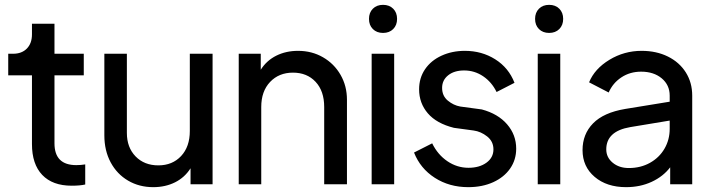

<svg xmlns="http://www.w3.org/2000/svg" viewBox="-20 -761 2939 793"><path d="M112 -166V-450H14V-539H34Q70 -539 91 -560.5Q112 -582 112 -619V-663H205V-539H326V-450H205V-169Q205 -79 295 -79Q314 -79 332 -82V1Q311 6 276 6Q197 6 154.5 -38.5Q112 -83 112 -166Z M411 -202V-539H504V-212Q504 -152 540 -115Q576 -78 634 -78Q692 -78 728 -116.5Q764 -155 764 -220V-539H858V0H767V-66Q743 -28 703 -8Q663 12 613 12Q555 12 509 -15Q463 -42 437 -90.5Q411 -139 411 -202Z M966 -539H1057V-473Q1081 -511 1121 -531Q1161 -551 1211 -551Q1268 -551 1314 -524.5Q1360 -498 1386.5 -452Q1413 -406 1413 -349V0H1319V-319Q1319 -385 1283.5 -423Q1248 -461 1190 -461Q1132 -461 1095.5 -422.5Q1059 -384 1059 -319V0H966Z M1515 -539H1608V0H1515ZM1562 -741Q1588 -741 1604 -725Q1620 -709 1620 -683Q1620 -657 1604 -641Q1588 -625 1562 -625Q1536 -625 1520 -641Q1504 -657 1504 -683Q1504 -709 1520 -725Q1536 -741 1562 -741Z M1690 -131 1765 -169Q1788 -122 1828 -95Q1868 -68 1915 -68Q1960 -68 1989 -89Q2018 -110 2018 -144Q2018 -177 1992 -197.5Q1966 -218 1936 -222L1855 -233Q1783 -251 1747 -293Q1711 -335 1711 -392Q1711 -439 1735.5 -475Q1760 -511 1803.5 -531Q1847 -551 1900 -551Q1970 -551 2025.5 -516Q2081 -481 2105 -419L2031 -381Q2011 -422 1975.5 -446Q1940 -470 1897 -470Q1856 -470 1831 -450Q1806 -430 1806 -398Q1806 -365 1829.5 -345.5Q1853 -326 1881 -321L1970 -309Q2037 -291 2074.5 -247.5Q2112 -204 2112 -147Q2112 -101 2087 -65Q2062 -29 2017 -8.5Q1972 12 1914 12Q1836 12 1776 -26.5Q1716 -65 1690 -131Z M2201 -539H2294V0H2201ZM2248 -741Q2274 -741 2290 -725Q2306 -709 2306 -683Q2306 -657 2290 -641Q2274 -625 2248 -625Q2222 -625 2206 -641Q2190 -657 2190 -683Q2190 -709 2206 -725Q2222 -741 2248 -741Z M2386 -141Q2386 -207 2429.5 -251.5Q2473 -296 2562 -311L2746 -341V-366Q2746 -410 2713 -437.5Q2680 -465 2628 -465Q2582 -465 2546.5 -441.5Q2511 -418 2494 -379L2413 -421Q2436 -477 2497 -514Q2558 -551 2630 -551Q2691 -551 2738.5 -527.5Q2786 -504 2812.5 -462Q2839 -420 2839 -366V0H2748V-70Q2719 -32 2671.5 -10Q2624 12 2566 12Q2486 12 2436 -30.5Q2386 -73 2386 -141ZM2577 -67Q2626 -67 2664.5 -88.5Q2703 -110 2724.5 -147Q2746 -184 2746 -229V-263L2583 -236Q2484 -219 2484 -144Q2484 -111 2510.5 -89Q2537 -67 2577 -67Z"/></svg>

Font: BLUETTI 2.0 Normal
Style: Normal
Weight: 400
Designer: Stijn de Vries
Foundry: tokotype
Version: Version 2.005;October 31, 2023;FontCreator 14.0.0.2814 64-bi